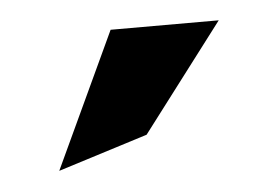

<svg xmlns="http://www.w3.org/2000/svg" viewBox="-28 -790 333 230"><g transform="rotate(-5 138.5 -675.5)"><path d="M35.5 -594 143.5 -628 241.5 -757H111.5Z"/></g></svg>

Font: Charger
Style: Bd
Weight: 400
Designer: Jasper
Foundry: Cannot Into Space Fonts
Version: Version 0.98